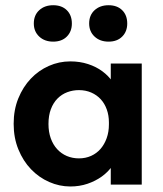

<svg xmlns="http://www.w3.org/2000/svg" viewBox="-20 -696 614 724"><path d="M397.7 0H514.5V-325.5V-332.5V-456.5H397.7V-332.5L390.7 -325.5V-126L397.7 -111ZM245.2 7.2Q279.7 7.2 309.9 -3Q340 -13.3 363.9 -30.4Q387.7 -47.5 403.9 -70.9Q420 -94.3 425.8 -120.8V-226.8H390.7Q390.7 -198.5 382.2 -174.9Q373.7 -151.3 359 -134.4Q344.2 -117.5 323.4 -108.1Q302.5 -98.8 277.8 -98.8Q253.3 -98.8 232.3 -107.6Q211.3 -116.5 195.6 -133.5Q180 -150.5 171.4 -174.5Q162.8 -198.5 162.8 -228.5Q162.8 -260.5 171.9 -284.5Q181 -308.5 196.9 -324.5Q212.8 -340.5 233.8 -348.4Q254.8 -356.2 277.5 -356.2Q303 -356.2 324.1 -347Q345.2 -337.7 360 -321.6Q374.7 -305.5 382.7 -283.1Q390.7 -260.8 390.7 -234.5H420.8V-342Q418.5 -366 404 -387.9Q389.5 -409.8 366.2 -427Q343 -444.3 312.1 -454.4Q281.2 -464.5 245.2 -464.5Q202.7 -464.5 164.1 -447.4Q125.5 -430.3 96.1 -399.3Q66.7 -368.3 49.1 -325.1Q31.5 -282 31.5 -229Q31.5 -176 49.4 -132.4Q67.2 -88.8 97 -57.8Q126.7 -26.8 165.4 -9.8Q204 7.2 245.2 7.2ZM180.6 -539Q213 -539 232 -558.1Q251 -577.2 251 -607.2Q251 -638.8 232 -657.5Q213 -676.3 180.6 -676.3Q148.3 -676.3 127.9 -657.5Q107.5 -638.8 107.5 -607.5Q107.5 -577.2 127.9 -558.1Q148.3 -539 180.6 -539ZM389.4 -539Q421.8 -539 440.8 -558.1Q459.8 -577.2 459.8 -607.2Q459.8 -638.8 440.8 -657.5Q421.8 -676.3 389.4 -676.3Q357 -676.3 336.6 -657.5Q316.2 -638.8 316.2 -607.5Q316.2 -577.2 336.6 -558.1Q357 -539 389.4 -539Z"/></svg>

Font: Tilda Sans VF
Style: Regular
Weight: 400
Designer: ParaType Ltd
Foundry: ParaType Ltd
Version: Version 1.010